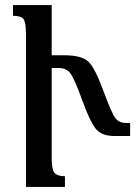

<svg xmlns="http://www.w3.org/2000/svg" viewBox="-20 -734 539 754"><path d="M235 -42Q206 -42 194.5 -54.5Q183 -67 183 -115V-467H211Q240 -467 256 -446.5Q272 -426 303 -340Q337 -247 360.5 -223.5Q384 -200 427 -200H491V-251H476Q448 -251 433.5 -269.5Q419 -288 386 -377Q353 -468 326.5 -492.5Q300 -517 231 -517H183V-714H31V-672Q62 -672 72 -659.5Q82 -647 82 -599V0H235Z"/></svg>

Font: Noto Serif Armenian ExtraCondensed Semi
Style: Regular
Weight: 600
Width: 3
Designer: Monotype Design Team
Foundry: Monotype Imaging Inc.
Version: Version 1.901